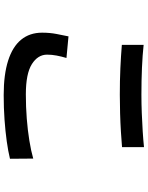

<svg xmlns="http://www.w3.org/2000/svg" viewBox="100 -862 800 1040"><g transform="rotate(90 500.0 -342.0)"><path d="M223 -720Q278 -714 346.5 -711Q415 -708 493 -708Q542 -708 593 -710Q644 -712 691.5 -715Q739 -718 777 -722V-603Q742 -600 694 -597Q646 -594 593.5 -592.5Q541 -591 493 -591Q416 -591 349.5 -594Q283 -597 223 -602ZM294 -302Q286 -275 281 -249Q276 -223 276 -197Q276 -147 327.5 -114.5Q379 -82 491 -82Q559 -82 622.5 -87Q686 -92 741.5 -101Q797 -110 839 -122L840 4Q799 14 745 21.5Q691 29 628 33.5Q565 38 495 38Q384 38 308.5 14Q233 -10 195 -56.5Q157 -103 157 -170Q157 -212 164 -248Q171 -284 177 -313Z"/></g></svg>

Font: Noto Sans KR SemiBold
Style: Regular
Weight: 600
Designer: Ryoko NISHIZUKA  (kana, bopomofo & ideographs); Paul D. Hunt (Latin, Greek & Cyrillic); Sandoll Communications , Soo-you
Foundry: Adobe
Version: Version 2.004-H2;hotconv 1.0.118;makeotfexe 2.5.65603